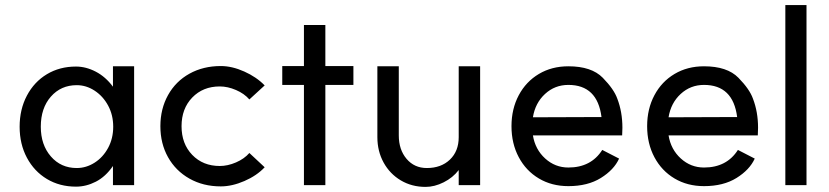

<svg xmlns="http://www.w3.org/2000/svg" viewBox="-20 -723 3251 753"><path d="M57 -226Q57 -294 85.5 -348Q114 -402 164 -432Q214 -462 278 -462Q317 -462 355.5 -442Q394 -422 423 -383V-463H506V3H423V-72Q394 -30 356 -10.5Q318 9 278 9Q214 9 164 -21Q114 -51 85.5 -104.5Q57 -158 57 -226ZM424 -226Q424 -272 404 -309Q384 -346 351 -367.5Q318 -389 281 -389Q219 -389 179.5 -344Q140 -299 140 -226Q140 -155 179.5 -109.5Q219 -64 281 -64Q318 -64 351 -85Q384 -106 404 -143Q424 -180 424 -226Z M958 -123 1018 -67Q987 -34 938.5 -13Q890 8 846 8Q777 8 723 -22.5Q669 -53 639 -106.5Q609 -160 609 -228Q609 -296 639 -350Q669 -404 723 -434Q777 -464 846 -464Q890 -464 938 -442.5Q986 -421 1018 -388L958 -333Q938 -356 905.5 -370Q873 -384 842 -384Q776 -384 734 -340.5Q692 -297 692 -228Q692 -159 734 -115.5Q776 -72 842 -72Q873 -72 905.5 -86Q938 -100 958 -123Z M1172 -390H1087V-464H1172V-625H1256V-464H1366V-390H1256V3H1172Z M1654 -64Q1710 -64 1744.5 -97Q1779 -130 1779 -185V-463H1863V3H1779V-56Q1756 -26 1720 -8Q1684 10 1649 10Q1595 10 1552 -15.5Q1509 -41 1484.5 -85.5Q1460 -130 1460 -185V-463H1544V-192Q1544 -136 1574.5 -100Q1605 -64 1654 -64Z M1986 -228Q1986 -296 2014.5 -349.5Q2043 -403 2093.5 -433Q2144 -463 2209 -463Q2300 -463 2344 -418Q2388 -373 2401 -336Q2421 -284 2421 -222L2420 -192H2070Q2079 -137 2118 -101.5Q2157 -66 2209 -66Q2298 -66 2342 -135L2408 -101Q2388 -57 2336.5 -25Q2285 7 2209 7Q2144 7 2093.5 -23Q2043 -53 2014.5 -106.5Q1986 -160 1986 -228ZM2209 -390Q2156 -390 2117.5 -354.5Q2079 -319 2070 -263L2339 -264Q2323 -390 2209 -390Z M2518 -228Q2518 -296 2546.5 -349.5Q2575 -403 2625.5 -433Q2676 -463 2741 -463Q2832 -463 2876 -418Q2920 -373 2933 -336Q2953 -284 2953 -222L2952 -192H2602Q2611 -137 2650 -101.5Q2689 -66 2741 -66Q2830 -66 2874 -135L2940 -101Q2920 -57 2868.5 -25Q2817 7 2741 7Q2676 7 2625.5 -23Q2575 -53 2546.5 -106.5Q2518 -160 2518 -228ZM2741 -390Q2688 -390 2649.5 -354.5Q2611 -319 2602 -263L2871 -264Q2855 -390 2741 -390Z M3143 -703V3H3060V-703Z"/></svg>

Font: SUITE Medium
Style: Regular
Weight: 500
Designer: Sun
Foundry: Sun
Version: Version 2.040